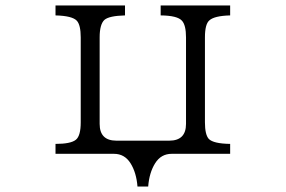

<svg xmlns="http://www.w3.org/2000/svg" viewBox="-20 -560 1040 699"><path d="M480.5 119.1Q476.6 68.4 455.1 34.2Q433.6 0 395 0H182.1V-36.1Q237.8 -36.1 256.3 -51.3Q273.9 -65.4 273.9 -114.7V-423.8Q273.9 -468.8 259.8 -484.4Q243.2 -502.4 182.1 -503.9V-540H435.1V-503.9Q377.4 -502.4 360.4 -487.8Q342.8 -471.7 342.8 -423.8V-108.9Q342.8 -47.9 403.8 -47.9H596.2Q657.2 -47.9 657.2 -108.9V-423.8Q657.2 -468.3 642.6 -484.4Q626 -503.4 564.9 -503.9V-540H817.9V-503.9Q760.3 -502.4 742.2 -485.8Q726.1 -472.2 726.1 -423.8V-114.7Q726.1 -69.8 740.2 -54.2Q756.8 -37.1 817.9 -36.1V0H605Q566.4 0 544.9 34.2Q523.4 68.4 519.5 119.1Z"/></svg>

Font: BIZ UDPMincho
Style: Regular
Weight: 400
Designer: TypeBank Co., Ltd.
Foundry: Morisawa Inc.
Version: Version 1.06